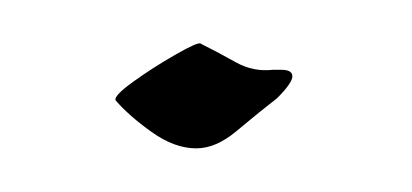

<svg xmlns="http://www.w3.org/2000/svg" viewBox="-20 -62 189 88"><path d="M70 6Q60 6 49.5 -1.5Q39 -9 33 -16Q32 -18 41 -24.5Q50 -31 60.5 -37Q71 -43 72 -42Q80 -38 88 -33.5Q96 -29 105 -30H109Q114 -30 114 -27Q114 -24 107 -17Q98 -10 88.5 -2Q79 6 70 6Z"/></svg>

Font: Italianno
Style: Regular
Weight: 400
Designer: Robert E. Leuschke
Foundry: Robert E. Leuschke
Version: Version 1.100; ttfautohint (v1.8.3)